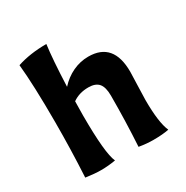

<svg xmlns="http://www.w3.org/2000/svg" viewBox="-133 -659 752 777"><g transform="rotate(-30 243.0 -270.5)"><path d="M51 0Q58 -128 58 -255Q58 -429 48 -527Q108 -547 185 -547Q176 -481 171 -355Q198 -385 233 -401.5Q268 -418 306 -418Q423 -418 423 -280L421 -217L419 -150Q419 -45 439 0Q411 6 366 6Q335 6 300 0Q307 -117 307 -235Q307 -275 292 -292.5Q277 -310 244 -310Q201 -310 170 -288L169 -222Q169 -45 190 0Q156 6 122 6Q92 6 51 0Z"/></g></svg>

Font: Mirza SemiBold
Style: Regular
Weight: 600
Designer: Arabic design by Kourosh Beigpour, Latin design by Eduardo Tunni, engineering by Lasse Fister
Version: Version 1.0010g